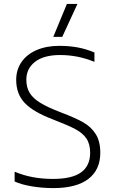

<svg xmlns="http://www.w3.org/2000/svg" viewBox="-20 -949 589 984"><path d="M323 -929H377L299 -760H253ZM55 -19V-69Q142 -32 251 -32Q349 -32 395.5 -65.5Q442 -99 442 -166Q442 -211 423 -239Q404 -267 366.5 -287Q329 -307 251 -337Q151 -375 107 -421Q63 -467 63 -540Q63 -592 90.5 -631.5Q118 -671 168 -692.5Q218 -714 283 -714Q335 -714 378 -706Q421 -698 464 -680V-632Q379 -667 288 -667Q205 -667 160 -632.5Q115 -598 115 -540Q115 -501 132 -473Q149 -445 186.5 -422Q224 -399 292 -373Q366 -345 406.5 -322Q447 -299 470.5 -262Q494 -225 494 -166Q494 -79 433 -32Q372 15 253 15Q197 15 143 6Q89 -3 55 -19Z"/></svg>

Font: Prompt ExtraLight
Style: Regular
Weight: 275
Designer: Katatrad Team
Foundry: CadsonDemak
Version: Version 1.001